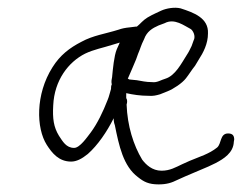

<svg xmlns="http://www.w3.org/2000/svg" viewBox="-20 -497 638 505"><path d="M118 -320C73 -249 75 -160 103 -116C117 -94 135 -72 167 -72C181 -72 195 -79 211 -92C237 -115 261 -150 279 -186C279 -179 280 -173 282 -168C293 -114 304 -60 343 -31C358 -19 371 -12 397 -12C418 -12 431 -16 447 -24L467 -33C480 -39 494 -44 507 -50C522 -56 535 -62 547 -68C568 -79 594 -95 595 -124L596 -130C596 -140 592 -146 580 -146C558 -146 563 -119 551 -109C530 -92 505 -85 479 -74L459 -65C442 -57 427 -48 405 -48C380 -48 364 -64 354 -77C331 -115 315 -166 313 -222C315 -228 315 -235 312 -239V-252C330 -248 349 -245 371 -245C382 -244 391 -246 401 -249L421 -257C436 -263 459 -278 469 -291C477 -301 484 -313 493 -324L502 -339C515 -359 527 -382 527 -409C529 -450 489 -464 455 -475C439 -479 417 -475 404 -469L389 -462C383 -459 376 -456 368 -451C355 -443 350 -435 340 -427H337L321 -425C310 -424 300 -422 292 -419C257 -408 225 -404 194 -387C163 -371 138 -352 118 -320ZM274 -275C272 -271 272 -267 272 -263C269 -254 267 -243 263 -234C251 -203 236 -172 219 -149C209 -136 190 -108 175 -108C154 -108 145 -125 135 -140C121 -163 118 -185 120 -220C123 -286 160 -334 204 -356C227 -367 250 -371 275 -379L295 -385L287 -367C280 -350 277 -316 275 -296V-295C274 -288 272 -284 274 -275ZM316 -290C317 -291 317 -291 317 -292C324 -308 331 -324 338 -341L343 -355C350 -371 350 -376 359 -394C366 -414 381 -423 397 -430L413 -436C439 -450 465 -429 481 -421C487 -418 496 -402 489 -390L484 -376C479 -366 477 -361 471 -352C457 -330 441 -298 415 -290C404 -287 393 -279 380 -281C363 -281 353 -284 340 -286L320 -288C319 -289 318 -289 316 -290Z"/></svg>

Font: Stray Cat
Style: Obl
Weight: 400
Version: Version 1.0